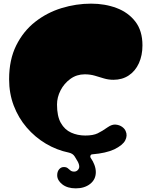

<svg xmlns="http://www.w3.org/2000/svg" viewBox="-20 -834 816 1054"><path d="M396 200Q350 200 322 178Q294 156 294 128Q294 108 304.5 95.5Q315 83 330 83Q344 83 351.5 89Q359 95 366.5 101.5Q374 108 387 108Q399 108 407 99.5Q415 91 415 81Q415 68 406.5 52.5Q398 37 390 25Q380 9 359 4Q291 -10 231.5 -45.5Q172 -81 126.5 -134Q81 -187 55.5 -254Q30 -321 30 -399Q30 -506 69 -584.5Q108 -663 173 -714Q238 -765 318 -789.5Q398 -814 480 -814Q556 -814 620 -790Q684 -766 723 -715.5Q762 -665 762 -585Q762 -530 742.5 -487Q723 -444 687 -420Q651 -396 603 -396Q575 -396 550.5 -403.5Q526 -411 500.5 -418.5Q475 -426 445 -426Q401 -426 366.5 -401Q332 -376 312.5 -338Q293 -300 293 -260Q293 -196 314 -159Q335 -122 370.5 -106Q406 -90 448 -90Q491 -90 516 -102Q541 -114 572 -136Q595 -152 615.5 -150Q636 -148 650.5 -137.5Q665 -127 670 -114Q681 -90 667.5 -63.5Q654 -37 607 -14Q561 7 488 13Q480 13 477 19.5Q474 26 478 33Q491 51 498.5 71.5Q506 92 506 111Q506 151 475 175.5Q444 200 396 200Z"/></svg>

Font: Matemasie
Style: Regular
Weight: 400
Designer: Adam Yeo
Version: Version 1.001; ttfautohint (v1.8.4.7-5d5b)